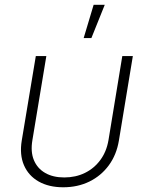

<svg xmlns="http://www.w3.org/2000/svg" viewBox="-20 -773 614 801"><path d="M243.7 8.3Q184.1 8.3 141.6 -15.6Q99.1 -39.6 80.1 -83.5Q61 -127.4 70.8 -187L129.4 -539.1H173.3L115.2 -188.5Q106.9 -140.1 121.3 -105.2Q135.7 -70.3 168.5 -51.5Q201.2 -32.7 248 -32.7Q295.4 -32.7 334 -51.5Q372.6 -70.3 398.4 -105.2Q424.3 -140.1 432.6 -188.5L490.2 -539.1H534.2L476.1 -187Q466.3 -127.4 434.1 -83.5Q401.9 -39.6 353 -15.6Q304.2 8.3 243.7 8.3ZM329.1 -614.3 370.6 -752.9H417L361.3 -614.3Z"/></svg>

Font: Inter 18pt ExtraLight
Style: Italic
Weight: 250
Italic angle: -9.3988°
Designer: Rasmus Andersson
Foundry: rsms
Version: Version 4.001;git-66647c0bb